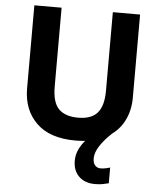

<svg xmlns="http://www.w3.org/2000/svg" viewBox="-62 -767 880 1060"><g transform="rotate(5 378.0 -237.0)"><path d="M485 100Q485 125 497 138Q509 151 526 151Q542 151 556 148Q570 145 580 142V229Q564 233 546 236.5Q528 240 504 240Q448 240 415 208Q382 176 382 121Q382 87 397 56Q412 25 437 -0.5Q462 -26 492 -43L586 -57Q551 -25 528.5 3Q506 31 495.5 54.5Q485 78 485 100ZM671 -252Q671 -178 638.5 -118.5Q606 -59 540.5 -24.5Q475 10 375 10Q233 10 159 -62.5Q85 -135 85 -254V-714H236V-277Q236 -189 272 -153Q308 -117 379 -117Q453 -117 486.5 -156Q520 -195 520 -278V-714H671Z"/></g></svg>

Font: Noto Sans Cham
Style: Regular
Weight: 400
Designer: Monotype Design Team
Foundry: Monotype Imaging Inc.
Version: Version 2.002